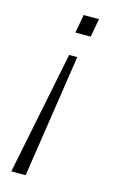

<svg xmlns="http://www.w3.org/2000/svg" viewBox="-109 -571 468 776"><g transform="rotate(15 125.0 -183.0)"><path d="M22 160 126 -355H160L82 160ZM127 -449 141 -526H205L191 -449Z"/></g></svg>

Font: Archivo SemiBold Thin
Style: Italic
Weight: 250
Italic angle: -10°
Version: Version 2.001